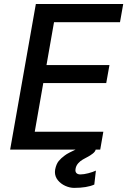

<svg xmlns="http://www.w3.org/2000/svg" viewBox="-20 -745 640 956"><path d="M158.5 -725H593.5L577.5 -634.5H249L211.5 -421H525L509 -331.5H195.5L153 -89H494.5L479 0H456.5Q453.5 11 441.2 20.2Q429 29.5 419 34.8Q409 40 406.5 41.5Q404.5 42.5 392 49.5Q379.5 56.5 369.2 68.2Q359 80 356.5 94Q355.5 100 355.5 102Q355.5 112.5 362 118Q368.5 123.5 380.5 123.5Q397 123.5 420 117.5Q443 111.5 457.5 104.5L449.5 174Q412.5 190.5 349 190.5Q327.5 190.5 305.2 180.5Q283 170.5 268.2 152.5Q253.5 134.5 253.5 111.5Q253.5 107.5 254.5 99.5Q260 72 272 57.2Q284 42.5 302 29.5Q310 23 325.8 14.8Q341.5 6.5 356 0H30.5Z"/></svg>

Font: JuliaMono MediumItalic
Style: Regular
Weight: 500
Italic angle: -9°
Monospace: yes
Designer: cormullion
Foundry: corm
Version: Version 0.049; ttfautohint (v1.8.4)